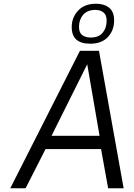

<svg xmlns="http://www.w3.org/2000/svg" viewBox="-20 -1008 716 1028"><path d="M408 -736H510L642 0H559L521 -210H224L117 0H35ZM513 -281 447 -664 256 -281ZM364 -863Q364 -915 398.5 -951.5Q433 -988 494 -988Q538 -988 564.5 -966.5Q591 -945 591 -899Q591 -845 557.5 -809.5Q524 -774 463 -774Q364 -774 364 -863ZM551 -897Q551 -928 534 -941.5Q517 -955 491 -955Q448 -955 425.5 -929Q403 -903 403 -864Q403 -833 420.5 -820Q438 -807 466 -807Q508 -807 529.5 -832.5Q551 -858 551 -897Z"/></svg>

Font: Exo
Style: Italic
Weight: 400
Italic angle: -9°
Designer: Natanael Gama
Foundry: Natanael Gama
Version: Version 1.500; ttfautohint (v1.6)